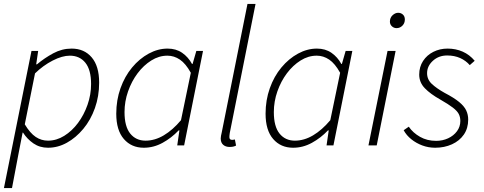

<svg xmlns="http://www.w3.org/2000/svg" viewBox="-23 -739 2462 976"><path d="M-3 217 137 -480H171L161 -412H165Q203 -444 247.5 -468Q292 -492 341 -492Q405 -492 443 -447.5Q481 -403 481 -319Q481 -250 459.5 -189.5Q438 -129 400.5 -84Q363 -39 317 -13.5Q271 12 221 12Q179 12 147 -10Q115 -32 94 -65H92L71 43L38 217ZM221 -24Q264 -24 303.5 -48.5Q343 -73 373.5 -114Q404 -155 422 -206.5Q440 -258 440 -312Q440 -384 411 -420Q382 -456 332 -456Q293 -456 244.5 -431Q196 -406 155 -366L103 -107Q130 -62 158.5 -43Q187 -24 221 -24Z M708 12Q645 12 606.5 -32.5Q568 -77 568 -161Q568 -230 589.5 -290.5Q611 -351 648.5 -396Q686 -441 733 -466.5Q780 -492 829 -492Q872 -492 903 -470.5Q934 -449 953 -414H956L975 -480H1009L913 0H878L889 -76H885Q849 -38 803.5 -13Q758 12 708 12ZM717 -24Q764 -24 809.5 -51Q855 -78 897 -128L947 -369Q921 -416 891.5 -436Q862 -456 828 -456Q785 -456 746 -431.5Q707 -407 676.5 -366.5Q646 -326 628 -274.5Q610 -223 610 -169Q610 -96 639 -60Q668 -24 717 -24Z M1144 8Q1124 8 1111.5 -3Q1099 -14 1099 -35Q1099 -41 1100.5 -49Q1102 -57 1104 -65L1235 -719H1276L1145 -63Q1144 -56 1143.5 -51Q1143 -46 1143 -42Q1143 -28 1157 -28Q1160 -28 1162.5 -28.5Q1165 -29 1171 -30L1177 1Q1169 5 1161.5 6.5Q1154 8 1144 8Z M1467 12Q1404 12 1365.5 -32.5Q1327 -77 1327 -161Q1327 -230 1348.5 -290.5Q1370 -351 1407.5 -396Q1445 -441 1492 -466.5Q1539 -492 1588 -492Q1631 -492 1662 -470.5Q1693 -449 1712 -414H1715L1734 -480H1768L1672 0H1637L1648 -76H1644Q1608 -38 1562.5 -13Q1517 12 1467 12ZM1476 -24Q1523 -24 1568.5 -51Q1614 -78 1656 -128L1706 -369Q1680 -416 1650.5 -436Q1621 -456 1587 -456Q1544 -456 1505 -431.5Q1466 -407 1435.5 -366.5Q1405 -326 1387 -274.5Q1369 -223 1369 -169Q1369 -96 1398 -60Q1427 -24 1476 -24Z M1850 0 1947 -480H1988L1892 0ZM1993 -596Q1979 -596 1969 -605.5Q1959 -615 1959 -629Q1959 -649 1972.5 -661.5Q1986 -674 2001 -674Q2015 -674 2025 -665Q2035 -656 2035 -640Q2035 -621 2022.5 -608.5Q2010 -596 1993 -596Z M2189 12Q2155 12 2124 0.5Q2093 -11 2068 -31Q2043 -51 2029 -77L2055 -95Q2076 -64 2112 -43.5Q2148 -23 2194 -23Q2227 -23 2255 -36Q2283 -49 2300 -72Q2317 -95 2317 -124Q2317 -144 2309 -159.5Q2301 -175 2279 -192Q2257 -209 2215 -233Q2165 -261 2136.5 -290.5Q2108 -320 2108 -360Q2108 -399 2127.5 -429Q2147 -459 2180 -475.5Q2213 -492 2252 -492Q2294 -492 2329 -476.5Q2364 -461 2390 -430L2365 -408Q2345 -431 2316 -444Q2287 -457 2250 -457Q2207 -457 2177.5 -430Q2148 -403 2148 -367Q2148 -335 2172 -312.5Q2196 -290 2237 -267Q2285 -242 2311 -220.5Q2337 -199 2347 -177.5Q2357 -156 2357 -131Q2357 -87 2335 -55Q2313 -23 2274.5 -5.5Q2236 12 2189 12Z"/></svg>

Font: Source Sans 3 ExtraLight Light
Style: Italic
Weight: 300
Italic angle: -11°
Version: Version 3.052;hotconv 1.1.0;makeotfexe 2.6.0